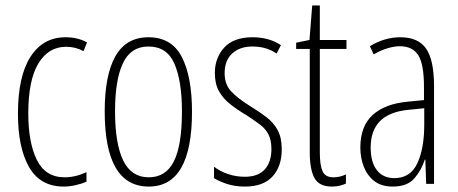

<svg xmlns="http://www.w3.org/2000/svg" viewBox="-20 -676 1684 706"><path d="M214 10Q128 10 87 -61.5Q46 -133 46 -258Q46 -395 92 -467Q138 -539 221 -539Q266 -539 300 -520L287 -488Q258 -504 223 -504Q158 -504 121 -442.5Q84 -381 84 -259Q84 -152 115.5 -88Q147 -24 218 -24Q257 -24 298 -43V-8Q280 0 257.5 5Q235 10 214 10Z M686 -265Q686 10 527 10Q365 10 365 -267Q365 -400 404.5 -469.5Q444 -539 526 -539Q611 -539 648.5 -466.5Q686 -394 686 -265ZM403 -267Q403 -148 433 -86Q463 -24 527 -24Q590 -24 619.5 -83Q649 -142 649 -266Q649 -378 621.5 -441.5Q594 -505 526 -505Q461 -505 432 -443.5Q403 -382 403 -267Z M1016 -127Q1016 -64 982 -27Q948 10 881 10Q844 10 815 0.5Q786 -9 767 -21V-63Q789 -46 818.5 -36Q848 -26 880 -26Q929 -26 953.5 -53Q978 -80 978 -128Q978 -160 967.5 -181Q957 -202 936.5 -217.5Q916 -233 887 -252Q853 -272 826.5 -293Q800 -314 785 -341Q770 -368 770 -408Q770 -463 804.5 -501Q839 -539 909 -539Q969 -539 1013 -510L997 -479Q960 -505 908 -505Q862 -505 834 -479.5Q806 -454 806 -407Q806 -366 829.5 -340.5Q853 -315 901 -285Q934 -265 960 -245Q986 -225 1001 -197.5Q1016 -170 1016 -127Z M1206 -24Q1219 -24 1231 -27Q1243 -30 1252 -35V-1Q1241 4 1228.5 7Q1216 10 1200 10Q1153 10 1136 -22Q1119 -54 1119 -116V-496H1069V-519L1118 -529L1128 -656H1156V-529H1254V-496H1156V-115Q1156 -69 1166 -46.5Q1176 -24 1206 -24Z M1452 -539Q1518 -539 1547 -497Q1576 -455 1576 -359V0H1547L1544 -89H1542Q1530 -51 1504 -20.5Q1478 10 1424 10Q1382 10 1356 -10.5Q1330 -31 1317.5 -63.5Q1305 -96 1305 -133Q1305 -212 1350 -253Q1395 -294 1478 -302L1539 -308V-356Q1539 -440 1518 -473Q1497 -506 1450 -506Q1431 -506 1406.5 -499Q1382 -492 1354 -476L1340 -506Q1394 -539 1452 -539ZM1480 -272Q1343 -258 1343 -134Q1343 -79 1366 -50Q1389 -21 1430 -21Q1489 -21 1514.5 -75.5Q1540 -130 1540 -218V-278Z"/></svg>

Font: Noto Sans Lao ExtraCondensed ExtraLight
Style: Regular
Weight: 200
Width: 2
Designer: Monotype Design Team
Foundry: Monotype Imaging Inc.
Version: Version 2.003; ttfautohint (v1.8.4.7-5d5b)